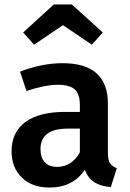

<svg xmlns="http://www.w3.org/2000/svg" viewBox="-20 -828 583 863"><path d="M505 -72 478 13Q432 9 404 -9Q376 -27 361 -65Q308 15 202 15Q124 15 78 -30Q32 -75 32 -148Q32 -234 94 -279.5Q156 -325 272 -325H339V-355Q339 -406 315.5 -426.5Q292 -447 240 -447Q183 -447 99 -419L70 -506Q169 -544 261 -544Q465 -544 465 -362V-140Q465 -109 474.5 -94.5Q484 -80 505 -72ZM339 -143V-250H286Q162 -250 162 -158Q162 -120 181 -99Q200 -78 237 -78Q302 -78 339 -143ZM84 -682 222 -808H303L442 -682L393 -627L263 -715L133 -627Z"/></svg>

Font: Fira Sans Medium
Style: Regular
Weight: 500
Designer: bBox Type GmbH & Carrois Corporate GbR & Edenspiekermann AG
Foundry: bBox Type GmbH & Carrois Corporate GbR & Edenspiekermann AG
Version: Version 4.301